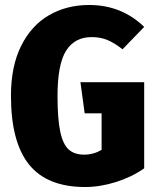

<svg xmlns="http://www.w3.org/2000/svg" viewBox="-20 -733 634 771"><path d="M559 -625 472 -535Q439 -561 411 -572.5Q383 -584 348 -584Q280 -584 245.5 -529.5Q211 -475 211 -347Q211 -255 222 -204Q233 -153 256 -132.5Q279 -112 318 -112Q355 -112 388 -131V-278H320L303 -403H559V-57Q509 -22 445.5 -2Q382 18 322 18Q169 18 96.5 -72.5Q24 -163 24 -348Q24 -467 65 -549Q106 -631 177 -672Q248 -713 338 -713Q468 -713 559 -625Z"/></svg>

Font: Fira Sans Condensed ExtraBold
Style: Regular
Weight: 800
Width: 3
Designer: Carrois Corporate & Edenspiekermann AG
Foundry: Carrois Corporate GbR & Edenspiekermann AG
Version: Version 4.203